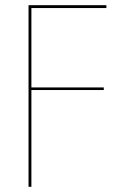

<svg xmlns="http://www.w3.org/2000/svg" viewBox="-20 -720 490 740"><path d="M93 -689H390V-700H93ZM93 -373H380V-383H93ZM90 -700V0H101V-700Z"/></svg>

Font: Jost Thin
Style: Regular
Weight: 250
Version: Version 3.710